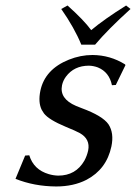

<svg xmlns="http://www.w3.org/2000/svg" viewBox="-20 -671 497 701"><path d="M276.9 -507.8Q251.5 -569.8 203.6 -638.2L226.6 -650.9Q286.1 -597.7 313 -561Q359.4 -600.1 440.4 -650.9L456.5 -638.2Q373.5 -563 327.1 -507.8ZM71.8 -103 86.9 -104Q103 -51.3 158.2 -35.2Q174.8 -30.3 192.4 -29.8Q256.8 -29.8 288.1 -84.5Q297.4 -101.6 301.8 -121.1Q310.5 -163.6 270.5 -185.5Q257.3 -192.9 220.2 -208Q158.2 -233.9 140.6 -256.8Q135.7 -263.7 132.3 -270Q118.7 -297.4 127.4 -339.8Q144 -418 231.4 -453.1Q273.9 -470.2 317.9 -470.2Q382.3 -469.7 436.5 -436L438 -433.1L402.8 -360.8L388.7 -359.9Q378.9 -407.7 337.4 -424.8Q321.8 -430.7 304.7 -431.2Q250.5 -431.2 220.7 -391.1Q210 -376.5 206.5 -359.9Q196.3 -310.5 257.8 -284.2Q265.1 -280.8 278.8 -275.9Q354.5 -248 376 -217.3Q397 -185.1 386.7 -136.2Q369.1 -53.2 295.9 -14.6Q248.5 9.8 185.1 9.8Q104.5 9.3 36.6 -18.1Z"/></svg>

Font: Linux Biolinum Capitals O
Style: Italic Samll Caps
Weight: 400
Italic angle: -12°
Designer: Philipp H. Poll
Foundry: Philipp H. Poll
Version: Version 0.6.2